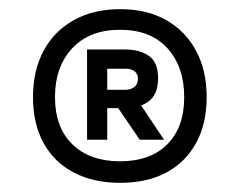

<svg xmlns="http://www.w3.org/2000/svg" viewBox="-20 -764 523 419"><path d="M242 -365Q184 -365 141 -387.5Q98 -410 75 -452Q52 -494 52 -552Q52 -610 75 -653Q98 -696 141 -720Q184 -744 242 -744Q301 -744 343 -720Q385 -696 408 -653Q431 -610 431 -552Q431 -494 408 -452Q385 -410 343 -387.5Q301 -365 242 -365ZM242 -412Q308 -412 345 -449Q382 -486 382 -552Q382 -618 345.5 -658.5Q309 -699 242 -699Q175 -699 137.5 -658.5Q100 -618 100 -552Q100 -486 138 -449Q176 -412 242 -412ZM170 -459V-656H253Q285 -656 305 -642Q325 -628 325 -593Q325 -570 316 -555.5Q307 -541 288 -534L338 -459H285L238 -528H214V-459ZM214 -568H253Q265 -568 273 -574Q281 -580 281 -592Q281 -603 273.5 -608.5Q266 -614 256 -614H214Z"/></svg>

Font: Onest
Style: Regular
Weight: 400
Designer: Dmitri Voloshin, Andrey Kudryavtsev
Foundry: Dmitri Voloshin, Andrey Kudryavtsev
Version: Version 1.000;gftools[0.9.33]